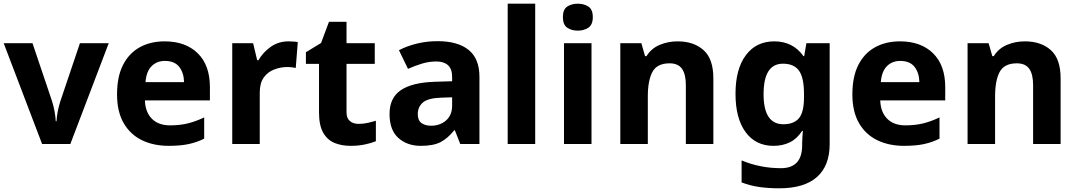

<svg xmlns="http://www.w3.org/2000/svg" viewBox="-20 -780 5840 1040"><path d="M208 0 0 -546H156L261 -235Q270 -207 275.5 -177Q281 -147 282 -123H286Q289 -177 308 -235L413 -546H569L361 0Z M872 -556Q985 -556 1051 -491.5Q1117 -427 1117 -308V-236H765Q767 -173 802.5 -137Q838 -101 901 -101Q954 -101 997 -111.5Q1040 -122 1086 -144V-29Q1046 -9 1001.5 0.5Q957 10 894 10Q812 10 749 -20.5Q686 -51 650 -113Q614 -175 614 -269Q614 -365 646.5 -428.5Q679 -492 737 -524Q795 -556 872 -556ZM873 -450Q830 -450 801.5 -422Q773 -394 768 -335H977Q976 -385 951 -417.5Q926 -450 873 -450Z M1543 -556Q1554 -556 1569 -555Q1584 -554 1593 -552L1582 -412Q1575 -414 1561.5 -415.5Q1548 -417 1538 -417Q1500 -417 1465 -403.5Q1430 -390 1408.5 -360Q1387 -330 1387 -278V0H1238V-546H1351L1373 -454H1380Q1404 -496 1446 -526Q1488 -556 1543 -556Z M1922 -109Q1947 -109 1970 -114Q1993 -119 2016 -126V-15Q1992 -5 1956.5 2.5Q1921 10 1879 10Q1830 10 1791.5 -6Q1753 -22 1730.5 -61.5Q1708 -101 1708 -171V-434H1637V-497L1719 -547L1762 -662H1857V-546H2010V-434H1857V-171Q1857 -140 1875 -124.5Q1893 -109 1922 -109Z M2350 -557Q2460 -557 2518.5 -509.5Q2577 -462 2577 -364V0H2473L2444 -74H2440Q2405 -30 2366 -10Q2327 10 2259 10Q2186 10 2138 -32.5Q2090 -75 2090 -163Q2090 -250 2151 -291.5Q2212 -333 2334 -337L2429 -340V-364Q2429 -407 2406.5 -427Q2384 -447 2344 -447Q2304 -447 2266 -435.5Q2228 -424 2190 -407L2141 -508Q2185 -531 2238.5 -544Q2292 -557 2350 -557ZM2371 -251Q2299 -249 2271 -225Q2243 -201 2243 -162Q2243 -128 2263 -113.5Q2283 -99 2315 -99Q2363 -99 2396 -127.5Q2429 -156 2429 -208V-253Z M2879 0H2730V-760H2879Z M3110 -760Q3143 -760 3167 -744.5Q3191 -729 3191 -687Q3191 -646 3167 -630Q3143 -614 3110 -614Q3076 -614 3052.5 -630Q3029 -646 3029 -687Q3029 -729 3052.5 -744.5Q3076 -760 3110 -760ZM3184 -546V0H3035V-546Z M3650 -556Q3738 -556 3791 -508.5Q3844 -461 3844 -356V0H3695V-319Q3695 -378 3674 -407.5Q3653 -437 3607 -437Q3539 -437 3514 -390.5Q3489 -344 3489 -257V0H3340V-546H3454L3474 -476H3482Q3508 -518 3553.5 -537Q3599 -556 3650 -556Z M4174 -556Q4275 -556 4332 -476H4336L4348 -546H4474V1Q4474 118 4405 179Q4336 240 4201 240Q4143 240 4093.5 233Q4044 226 3997 208V89Q4098 131 4210 131Q4325 131 4325 7V-4Q4325 -21 4326.5 -39Q4328 -57 4329 -71H4325Q4297 -28 4258 -9Q4219 10 4170 10Q4073 10 4018.5 -64.5Q3964 -139 3964 -272Q3964 -406 4020 -481Q4076 -556 4174 -556ZM4221 -435Q4116 -435 4116 -270Q4116 -107 4223 -107Q4280 -107 4307.5 -139.5Q4335 -172 4335 -253V-271Q4335 -359 4308 -397Q4281 -435 4221 -435Z M4855 -556Q4968 -556 5034 -491.5Q5100 -427 5100 -308V-236H4748Q4750 -173 4785.5 -137Q4821 -101 4884 -101Q4937 -101 4980 -111.5Q5023 -122 5069 -144V-29Q5029 -9 4984.5 0.5Q4940 10 4877 10Q4795 10 4732 -20.5Q4669 -51 4633 -113Q4597 -175 4597 -269Q4597 -365 4629.5 -428.5Q4662 -492 4720 -524Q4778 -556 4855 -556ZM4856 -450Q4813 -450 4784.5 -422Q4756 -394 4751 -335H4960Q4959 -385 4934 -417.5Q4909 -450 4856 -450Z M5531 -556Q5619 -556 5672 -508.5Q5725 -461 5725 -356V0H5576V-319Q5576 -378 5555 -407.5Q5534 -437 5488 -437Q5420 -437 5395 -390.5Q5370 -344 5370 -257V0H5221V-546H5335L5355 -476H5363Q5389 -518 5434.5 -537Q5480 -556 5531 -556Z"/></svg>

Font: Noto Sans Sinhala UI
Style: Bold
Weight: 700
Designer: Jelle Bosma - Monotype Design Team
Foundry: Monotype Imaging Inc.
Version: Version 2.006; ttfautohint (v1.8.4.7-5d5b)